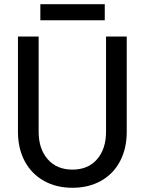

<svg xmlns="http://www.w3.org/2000/svg" viewBox="-20 -873 686 909"><path d="M65 -249V-700H163V-249Q163 -168 206 -119Q249 -70 323 -70Q397 -70 439.5 -119Q482 -168 482 -249V-700H580V-249Q580 -170 548.5 -110Q517 -50 458.5 -17Q400 16 323 16Q246 16 187.5 -17Q129 -50 97 -110Q65 -170 65 -249ZM476 -853V-777H171V-853Z"/></svg>

Font: MedMera Sans Display
Style: Regular
Weight: 500
Designer: Kasper Nordkvist
Foundry: UNCUT.wtf
Version: Version 1.300